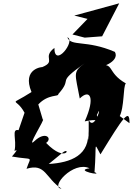

<svg xmlns="http://www.w3.org/2000/svg" viewBox="-20 -1030 801 1158"><path d="M690 -339 699 -323C732 -383 721 -508 739 -527C620 -595 674 -656 572 -633C573 -612 706 -657 673 -717C499 -792 408 -747 386 -805C440 -787 308 -615 308 -741C231 -682 323 -661 234 -625C240 -627 110 -619 170 -475C26 -382 73 -452 128 -350L92 -245C47 -255 82 -187 68 -123C59 -109 109 -152 52 -86C186 -62 167 -94 140 -12C256 -48 254 45 351 108C278 102 422 -62 520 -15C422 -2 609 34 550 8C564 -170 543 -176 586 -99C723 -322 762 -382 761 -287ZM357 -109C409 -151 382 -41 258 -168C298 -195 255 -242 189 -180C131 -124 258 -321 238 -309L211 -400C270 -464 338 -446 331 -462C426 -568 309 -519 490 -648C416 -594 434 -585 461 -436C522 -496 557 -444 491 -298C571 -318 580 -286 564 -336C602 -425 552 -233 515 -306C516 -210 513 -125 511 -248C526 -92 406 -49 274 -41ZM508 -916 417 -822 491 -803 596 -811 699 -1010 428 -936Z"/></svg>

Font: Asimov Silicon
Style: Regular
Weight: 400
Designer: Google
Version: Version 2.000980; 2014